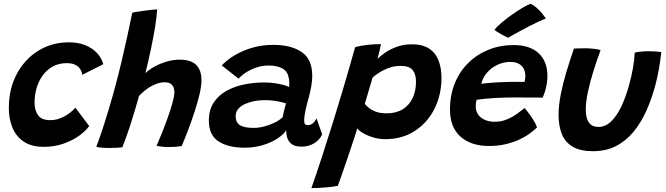

<svg xmlns="http://www.w3.org/2000/svg" viewBox="-20 -771 3516 1014"><path d="M451 -105.5Q433 -79.5 398 -54.2Q363 -29 315.2 -12.2Q267.5 4.5 210.5 4.5Q147 4.5 106.2 -22.5Q65.5 -49.5 46 -96.2Q26.5 -143 26.5 -203Q26.5 -275.5 49.8 -338.2Q73 -401 115.8 -448Q158.5 -495 216.5 -521.2Q274.5 -547.5 344.5 -547.5Q391.5 -547.5 428.8 -533Q466 -518.5 491.2 -492.2Q516.5 -466 525.5 -432L415 -376Q414.5 -381 411.2 -390.8Q408 -400.5 399.5 -411.5Q391 -422.5 374.8 -430Q358.5 -437.5 331.5 -437.5Q291.5 -437.5 260 -420.5Q228.5 -403.5 206.8 -374.2Q185 -345 173.8 -307.5Q162.5 -270 162.5 -229.5Q162.5 -189 180.8 -162.8Q199 -136.5 245 -136.5Q271 -136.5 294 -144.8Q317 -153 334.5 -164.8Q352 -176.5 363.5 -187.2Q375 -198 378 -202.5Z M626 7Q615 8.5 596.5 9.5Q578 10.5 558 10.5Q535.5 10.5 516 8.8Q496.5 7 488.5 4Q501 -28 517.8 -78Q534.5 -128 553.2 -190Q572 -252 590 -319.5Q608 -386.5 624 -455Q640 -523.5 654 -587.2Q668 -651 678.5 -704Q682.5 -705.5 699.8 -708.2Q717 -711 739 -714Q761 -717 780.8 -719.2Q800.5 -721.5 810 -721.5Q808 -684 799.5 -631Q791 -578 777.8 -515.2Q764.5 -452.5 748 -385Q768.5 -404.5 798.2 -420.5Q828 -436.5 862 -446.2Q896 -456 928 -456Q988.5 -456 1016.2 -428.2Q1044 -400.5 1044 -347Q1044 -317 1033.8 -273.2Q1023.5 -229.5 1007.5 -180.5Q991.5 -131.5 973.5 -84.2Q955.5 -37 939.5 0.5Q923.5 3 906.5 4.2Q889.5 5.5 872.5 5.5Q835.5 5.5 807 -1Q819 -28.5 835 -68.2Q851 -108 866 -150Q881 -192 891 -228Q901 -264 901 -284.5Q901 -308 888.8 -322.2Q876.5 -336.5 850.5 -336.5Q829.5 -336.5 809 -329.2Q788.5 -322 770.2 -310.8Q752 -299.5 737.5 -286.8Q723 -274 714 -263.5Q703 -224 691 -183.8Q679 -143.5 667 -106.8Q655 -70 644.2 -40.5Q633.5 -11 626 7Z M1271.5 9Q1185.5 9 1134.2 -24.2Q1083 -57.5 1083 -134.5Q1083 -189.5 1107.8 -228Q1132.5 -266.5 1174.5 -290.2Q1216.5 -314 1268.8 -324.8Q1321 -335.5 1376 -335.5Q1404.5 -335.5 1431.8 -331.5Q1459 -327.5 1479.5 -321.8Q1500 -316 1506.5 -311Q1508 -321 1507.8 -336Q1507.5 -351 1504 -363.5Q1498 -395 1470.5 -410Q1443 -425 1398.5 -425Q1367 -425 1336.5 -415.2Q1306 -405.5 1281 -389.5Q1256 -373.5 1240 -355.5L1151 -425.5Q1197 -473.5 1269.2 -503.8Q1341.5 -534 1422 -534Q1518 -534 1573.5 -496Q1629 -458 1629 -370.5Q1629 -345 1623.8 -315.2Q1618.5 -285.5 1610.5 -256Q1601 -223 1593.8 -190.5Q1586.5 -158 1586.5 -133.5Q1586.5 -119 1591.5 -114.5Q1596.5 -110 1606 -110Q1620 -110 1631.8 -119.5Q1643.5 -129 1651.5 -146L1681.5 -61.5Q1668.5 -32 1639 -14.2Q1609.5 3.5 1571.5 3.5Q1531.5 3.5 1511.5 -18.2Q1491.5 -40 1491.5 -83Q1478.5 -61.5 1446 -40Q1413.5 -18.5 1368.8 -4.8Q1324 9 1271.5 9ZM1319.5 -95.5Q1346 -95.5 1375 -103Q1404 -110.5 1430 -123.2Q1456 -136 1472.5 -151.5Q1477 -172.5 1481.5 -191.2Q1486 -210 1490.5 -225Q1479.5 -229.5 1447.2 -235.8Q1415 -242 1375.5 -242Q1349.5 -242 1323 -237Q1296.5 -232 1274 -221.8Q1251.5 -211.5 1238 -195.5Q1224.5 -179.5 1224.5 -157.5Q1224.5 -124 1247.5 -109.8Q1270.5 -95.5 1319.5 -95.5Z M1624.5 222.5Q1652.5 143 1681.2 54.8Q1710 -33.5 1737.2 -121.2Q1764.5 -209 1787.8 -287.2Q1811 -365.5 1828.5 -426.5Q1846 -487.5 1855.5 -521.5Q1885 -530.5 1921.8 -534.2Q1958.5 -538 1992 -538Q1989.5 -523 1984.2 -500.8Q1979 -478.5 1973.5 -460.5Q1987 -473.5 2012.2 -491.5Q2037.5 -509.5 2073.8 -523.2Q2110 -537 2156 -537Q2211 -537 2245.2 -515Q2279.5 -493 2295.5 -453Q2311.5 -413 2311.5 -359.5Q2311.5 -270.5 2274.8 -197Q2238 -123.5 2171.2 -79.8Q2104.5 -36 2014 -36Q1980.5 -36 1949.2 -45.8Q1918 -55.5 1895.8 -68.8Q1873.5 -82 1867 -93.5Q1863.5 -81.5 1854.2 -52.8Q1845 -24 1832.5 13.2Q1820 50.5 1806.8 89Q1793.5 127.5 1782.2 160Q1771 192.5 1764 210.5Q1739.5 215 1712.2 217.8Q1685 220.5 1661.8 221.5Q1638.5 222.5 1624.5 222.5ZM2022 -172.5Q2072 -172.5 2106.5 -193.8Q2141 -215 2159 -252.8Q2177 -290.5 2177 -339Q2177 -379.5 2159.2 -401.2Q2141.5 -423 2096 -423Q2070.5 -423 2047.2 -416.5Q2024 -410 2004.8 -400Q1985.5 -390 1970.8 -379.5Q1956 -369 1947 -360.5Q1946 -354.5 1941.8 -340.5Q1937.5 -326.5 1932.2 -309Q1927 -291.5 1921.8 -273.8Q1916.5 -256 1912.5 -242.2Q1908.5 -228.5 1906.5 -223Q1913 -214 1927 -202.2Q1941 -190.5 1964 -181.5Q1987 -172.5 2022 -172.5Z M2816 -97.5Q2799 -81.5 2775.2 -64.2Q2751.5 -47 2720 -32.8Q2688.5 -18.5 2649 -9.2Q2609.5 0 2562 0Q2468 0 2412.2 -49.2Q2356.5 -98.5 2356.5 -192Q2356.5 -269 2382.2 -331.8Q2408 -394.5 2453.8 -439.2Q2499.5 -484 2560.5 -508.5Q2621.5 -533 2692 -533Q2778.5 -533 2824.8 -489.8Q2871 -446.5 2871 -370Q2871 -341.5 2864.5 -311.8Q2858 -282 2845.5 -255Q2839.5 -255.5 2816 -255.8Q2792.5 -256 2762 -256Q2731.5 -256 2703.5 -256.2Q2675.5 -256.5 2659.5 -256Q2630 -255.5 2598.2 -253.8Q2566.5 -252 2539.5 -249.2Q2512.5 -246.5 2497 -244Q2492.5 -230 2492.5 -209Q2492.5 -184.5 2505.2 -166.2Q2518 -148 2540.5 -138Q2563 -128 2592 -128Q2620 -128 2643.5 -135.5Q2667 -143 2686.5 -154.5Q2706 -166 2722 -178.5Q2738 -191 2750.5 -200.5Q2753 -198 2762 -186.8Q2771 -175.5 2782.2 -159.5Q2793.5 -143.5 2803 -127Q2812.5 -110.5 2816 -97.5ZM2522 -328.5Q2535 -330.5 2556.8 -332.5Q2578.5 -334.5 2607 -336.2Q2635.5 -338 2667.5 -338.5Q2686 -338.5 2703.8 -338.5Q2721.5 -338.5 2734.2 -338.8Q2747 -339 2750.5 -338.5Q2752.5 -346 2753.5 -355.2Q2754.5 -364.5 2754.5 -373.5Q2754 -392 2745.8 -408.2Q2737.5 -424.5 2720.2 -434.2Q2703 -444 2675 -444Q2639.5 -444 2607 -428.8Q2574.5 -413.5 2552 -387.2Q2529.5 -361 2522 -328.5ZM2782.5 -751Q2803.5 -740.5 2820 -724.5Q2836.5 -708.5 2847.8 -694Q2859 -679.5 2863 -673Q2846.5 -667 2823.5 -656.5Q2800.5 -646 2776 -633.2Q2751.5 -620.5 2728.8 -608.2Q2706 -596 2688.8 -586.2Q2671.5 -576.5 2664 -571.5Q2660 -573 2650 -578Q2640 -583 2628 -589.5Q2616 -596 2605.8 -602.8Q2595.5 -609.5 2591.5 -614Q2604.5 -630.5 2630 -652Q2655.5 -673.5 2685.2 -694.5Q2715 -715.5 2741.5 -731Q2768 -746.5 2782.5 -751Z M3332 -492.5Q3344 -496.5 3365 -498.5Q3386 -500.5 3405.5 -500.5Q3422 -500.5 3441.5 -499.2Q3461 -498 3472.5 -496Q3468 -452.5 3460.2 -408.2Q3452.5 -364 3441 -321Q3422 -249.5 3393.8 -186.5Q3365.5 -123.5 3326 -75.2Q3286.5 -27 3233.5 0.2Q3180.5 27.5 3111.5 27.5Q3045 27.5 3005 4Q2965 -19.5 2947.5 -62.5Q2930 -105.5 2930 -163Q2930 -213 2941.2 -271Q2952.5 -329 2971.2 -391Q2990 -453 3011 -514.5Q3023 -515 3041.8 -515.5Q3060.5 -516 3075.5 -516Q3097.5 -515.5 3118.8 -513Q3140 -510.5 3152 -506.5Q3132.5 -454.5 3114.5 -397Q3096.5 -339.5 3085 -286.2Q3073.5 -233 3073.5 -192Q3073.5 -147 3090.2 -123.8Q3107 -100.5 3140.5 -100.5Q3176.5 -100.5 3206.5 -128.8Q3236.5 -157 3260.5 -206.8Q3284.5 -256.5 3302 -321Q3314.5 -365 3322.2 -408Q3330 -451 3332 -492.5Z"/></svg>

Font: Grandstander Thin SemiBold
Style: Italic
Weight: 600
Italic angle: -15°
Version: Version 1.200